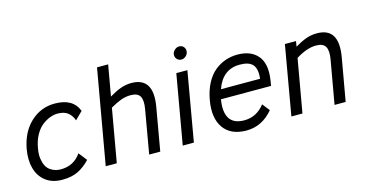

<svg xmlns="http://www.w3.org/2000/svg" viewBox="-78 -1104 2805 1473"><g transform="rotate(-15 1324.0 -367.5)"><path d="M359.9 -565.9Q504.4 -565.9 544.9 -458L484.9 -398.9Q473.1 -436.5 443.6 -461.2Q414.1 -485.8 360.8 -485.8Q331.1 -485.8 299.8 -474.1Q268.6 -462.4 237.5 -438.5Q206.5 -414.6 182.1 -371.1Q157.7 -327.6 147.9 -271Q138.7 -223.1 143.8 -188Q148.9 -152.8 160.6 -129.4Q172.4 -106 192.6 -91.8Q212.9 -77.6 233.2 -71.8Q253.4 -65.9 275.9 -65.9Q379.4 -65.9 437 -149.9L488.8 -84Q445.3 -37.6 394.3 -11.7Q343.3 14.2 266.1 14.2Q187.5 14.2 135.7 -25.6Q84 -65.4 65.7 -132.6Q47.4 -199.7 62 -283.2Q85.9 -414.6 167.2 -490.2Q248.5 -565.9 359.9 -565.9Z M967.8 -565.9Q1146 -565.9 1106 -337.9L1046.9 0H959L1019 -345.2Q1030.8 -412.1 1012.9 -444.6Q995.1 -477.1 938 -477.1Q898.4 -477.1 860.4 -462.9Q822.3 -448.7 775.9 -421.9L701.7 0H613.8L745.6 -750H834L791 -505.9Q839.8 -535.2 881.3 -550.5Q922.9 -565.9 967.8 -565.9Z M1395 -742.2Q1418 -742.2 1431.6 -725.3Q1445.3 -708.5 1440.9 -686Q1438 -667.5 1422.1 -653.8Q1406.2 -640.1 1387.7 -640.1Q1364.7 -640.1 1350.8 -657Q1336.9 -673.8 1340.8 -696.8Q1344.7 -715.3 1360.6 -728.8Q1376.5 -742.2 1395 -742.2ZM1314 0H1225.6L1321.8 -549.8H1409.7Z M2005.4 -308.1 1998.5 -267.1H1600.6Q1584 -168 1616.9 -116.5Q1649.9 -64.9 1732.4 -64.9Q1831.1 -64.9 1895.5 -147.9L1941.4 -89.8Q1854 15.1 1729.5 15.1Q1605 15.1 1548.3 -65.7Q1491.7 -146.5 1516.6 -285.2Q1529.8 -358.4 1559.1 -413.8Q1588.4 -469.2 1628.4 -501.7Q1668.5 -534.2 1714.1 -550Q1759.8 -565.9 1810.5 -565.9Q1861.3 -565.9 1901.4 -550.8Q1941.4 -535.6 1969.2 -503.9Q1997.1 -472.2 2006.3 -423.6Q2015.6 -375 2005.4 -308.1ZM1807.6 -486.8Q1671.4 -486.8 1620.6 -341.8H1931.6Q1939.9 -418 1910.9 -452.4Q1881.8 -486.8 1807.6 -486.8Z M2441.4 -565.9Q2619.1 -565.9 2579.1 -337.9L2519.5 0H2431.2L2492.2 -345.2Q2503.9 -411.6 2485.8 -444.3Q2467.8 -477.1 2411.1 -477.1Q2338.9 -477.1 2250.5 -421.9L2176.3 0H2088.4L2184.1 -549.8H2272.5L2265.1 -506.8Q2312.5 -535.6 2354.2 -550.8Q2396 -565.9 2441.4 -565.9Z"/></g></svg>

Font: Stilu
Style: Italic
Weight: 400
Italic angle: -10°
Designer: Genilson Lima Santos
Foundry: Genilson Lima Santos
Version: Version 1.200;PS 001.200;hotconv 1.0.88;makeotf.lib2.5.64775